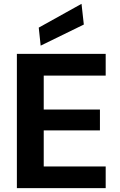

<svg xmlns="http://www.w3.org/2000/svg" viewBox="-20 -981 624 1001"><path d="M68 0V-700H531V-587H208V-410H501V-301H208V-113H531V0ZM192 -743 182 -837 405 -961 417 -853Z"/></svg>

Font: DM Sans 16pt ExtraBold
Style: Regular
Weight: 800
Version: Version 4.004;gftools[0.9.30]